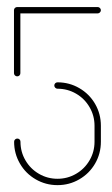

<svg xmlns="http://www.w3.org/2000/svg" viewBox="-20 -539 327 559"><path d="M138.1 -290Q138.1 -294.1 140.9 -296.7Q143.7 -299.3 147.4 -299.3Q181.9 -299.3 210.9 -282.4Q240 -265.6 256.9 -236.5Q273.7 -207.4 273.7 -173V-126.3Q273.7 -91.9 256.9 -62.8Q240 -33.7 210.9 -16.9Q181.9 0 147.4 0Q113 0 83.9 -16.9Q54.8 -33.7 38 -62.8Q21.1 -91.9 21.1 -126.3Q21.1 -130.4 23.9 -133Q26.7 -135.6 30.4 -135.6Q34.4 -135.6 37 -133Q39.6 -130.4 39.6 -126.3Q39.6 -97 54.1 -72.2Q68.5 -47.4 93.3 -33Q118.1 -18.5 147.4 -18.5Q176.7 -18.5 201.5 -33Q226.3 -47.4 240.7 -72.2Q255.2 -97 255.2 -126.3V-173Q255.2 -202.2 240.7 -227Q226.3 -251.9 201.5 -266.3Q176.7 -280.7 147.4 -280.7Q143.7 -280.7 140.9 -283.5Q138.1 -286.3 138.1 -290ZM30 -316.7Q26.3 -316.7 23.5 -319.4Q20.7 -322.2 20.7 -325.9V-510.4H39.3V-325.9Q39.3 -322.2 36.7 -319.4Q34.1 -316.7 30 -316.7ZM20.7 -509.3Q20.7 -513.3 23.5 -515.9Q26.3 -518.5 30 -518.5H264.4Q268.1 -518.5 270.9 -515.7Q273.7 -513 273.7 -509.3Q273.7 -505.6 270.9 -502.8Q268.1 -500 264.4 -500H30Q26.3 -500 23.5 -502.8Q20.7 -505.6 20.7 -509.3Z"/></svg>

Font: 26F Galaxy Sans Hairline
Style: Regular
Weight: 50
Designer: C₂₉H₂₅N₃O₅
Version: Version 1.100